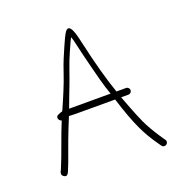

<svg xmlns="http://www.w3.org/2000/svg" viewBox="-113 -724 781 811"><g transform="rotate(-20 278.0 -319.0)"><path d="M437.3 -287C437.3 -294.9 430.3 -302 422.3 -302H379.2C357.4 -363.3 335 -445.3 312 -548C304.9 -579.6 291.1 -644.9 266.4 -614C258.8 -603.1 248.9 -583.3 236.8 -554.5C223.1 -521.9 213.7 -504.4 195.6 -450C181.1 -406.5 160.4 -357.9 137 -305C135.7 -303.7 134.7 -302.3 134 -301C132 -300.3 129.7 -299.7 127 -299L117 -295C99 -289 107.2 -268.8 120 -266C98 -214.6 70.5 -129.7 47 -75L41 -62C37.7 -52 41.5 -44.6 52.5 -40C58.9 -37.4 64.4 -40.7 69 -50L75 -64C79 -73.3 82.5 -82.2 85.5 -90.5C109.9 -158.2 124 -197.7 155 -273L186.4 -272H362.4C381 -211.4 399 -164.3 414.4 -130.5C429.9 -96.7 449.2 -63.9 472.3 -32L479.3 -22C491.3 -6 515.3 -24 503.3 -40L496.3 -50C479.7 -73.8 463.8 -99.6 448.8 -127.5C437.2 -149.2 417.3 -197.3 389.3 -272H422.3C430.3 -272 437.3 -279.1 437.3 -287ZM166.4 -302C177.9 -332.1 190.5 -367.3 202.9 -398.1C213.5 -424.6 233.7 -488.7 250 -523.3C264.6 -554.3 263.9 -557.3 277.6 -583C281 -574.6 284.6 -561.2 288.5 -542.7C295.1 -511.5 332.3 -362.3 341.8 -334.8C348.6 -314.9 352.3 -304 352.8 -302Z"/></g></svg>

Font: MewTooHand
Style: Condensed
Weight: 400
Designer: Mew Too, Robert Jablonski
Version: Version 0.77